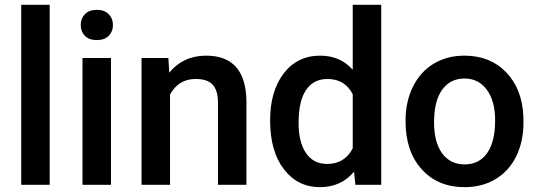

<svg xmlns="http://www.w3.org/2000/svg" viewBox="-20 -770 2241 800"><path d="M187 0H68.4V-750H187Z M442.4 0H323.7V-528.3H442.4ZM316.4 -665.5Q316.4 -692.9 333.7 -710.9Q351.1 -729 383.3 -729Q415.5 -729 433.1 -710.9Q450.7 -692.9 450.7 -665.5Q450.7 -638.7 433.1 -620.8Q415.5 -603 383.3 -603Q351.1 -603 333.7 -620.8Q316.4 -638.7 316.4 -665.5Z M681.6 -528.3 685.1 -467.3Q743.7 -538.1 838.9 -538.1Q1003.9 -538.1 1006.8 -349.1V0H888.2V-342.3Q888.2 -392.6 866.5 -416.7Q844.7 -440.9 795.4 -440.9Q723.6 -440.9 688.5 -376V0H569.8V-528.3Z M1105.5 -268.1Q1105.5 -390.1 1162.1 -464.1Q1218.8 -538.1 1314 -538.1Q1397.9 -538.1 1449.7 -479.5V-750H1568.4V0H1460.9L1455.1 -54.7Q1401.9 9.8 1313 9.8Q1220.2 9.8 1162.8 -64.9Q1105.5 -139.6 1105.5 -268.1ZM1224.1 -257.8Q1224.1 -177.2 1255.1 -132.1Q1286.1 -86.9 1343.3 -86.9Q1416 -86.9 1449.7 -151.9V-377.4Q1417 -440.9 1344.2 -440.9Q1286.6 -440.9 1255.4 -395.3Q1224.1 -349.6 1224.1 -257.8Z M1669.9 -269Q1669.9 -346.7 1700.7 -408.9Q1731.4 -471.2 1787.1 -504.6Q1842.8 -538.1 1915 -538.1Q2022 -538.1 2088.6 -469.2Q2155.3 -400.4 2160.6 -286.6L2161.1 -258.8Q2161.1 -180.7 2131.1 -119.1Q2101.1 -57.6 2045.2 -23.9Q1989.3 9.8 1916 9.8Q1804.2 9.8 1737.1 -64.7Q1669.9 -139.2 1669.9 -263.2ZM1788.6 -258.8Q1788.6 -177.2 1822.3 -131.1Q1856 -85 1916 -85Q1976.1 -85 2009.5 -131.8Q2043 -178.7 2043 -269Q2043 -349.1 2008.5 -396Q1974.1 -442.9 1915 -442.9Q1856.9 -442.9 1822.8 -396.7Q1788.6 -350.6 1788.6 -258.8Z"/></svg>

Font: RobotoDraft Medium
Style: Regular
Weight: 500
Version: Version 2.001152; 2014